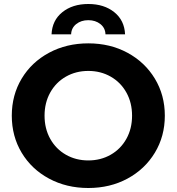

<svg xmlns="http://www.w3.org/2000/svg" viewBox="-20 -929 884 961"><path d="M39 -350Q39 -453 88.5 -535.5Q138 -618 225.5 -665Q313 -712 422 -712Q531 -712 618 -665Q705 -618 755 -535.5Q805 -453 805 -350Q805 -247 755 -164.5Q705 -82 618 -35Q531 12 422 12Q313 12 225.5 -35Q138 -82 88.5 -164.5Q39 -247 39 -350ZM641 -350Q641 -415 612.5 -466Q584 -517 534 -545.5Q484 -574 422 -574Q360 -574 310 -545.5Q260 -517 231.5 -466Q203 -415 203 -350Q203 -285 231.5 -234Q260 -183 310 -154.5Q360 -126 422 -126Q484 -126 534 -154.5Q584 -183 612.5 -234Q641 -285 641 -350ZM422 -909Q501 -909 552 -868Q603 -827 606 -757H508Q507 -789 482.5 -808.5Q458 -828 422 -828Q386 -828 361.5 -808.5Q337 -789 336 -757H238Q241 -827 292 -868Q343 -909 422 -909Z"/></svg>

Font: Montserrat-Bold
Style: Bold
Weight: 700
Version: Version 7.200